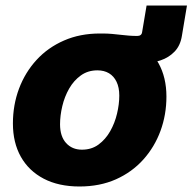

<svg xmlns="http://www.w3.org/2000/svg" viewBox="-20 -659 692 690"><path d="M329.6 -433.1 347.2 -538.6Q366.7 -538.6 382.8 -537.1Q398.9 -535.6 413.6 -533.9Q428.2 -532.2 442.9 -531Q457.5 -529.8 473.1 -529.8Q488.8 -529.8 490.7 -543.5L506.8 -639.2H651.9L633.8 -530.8Q628.4 -495.6 607.7 -473.9Q586.9 -452.1 557.1 -442.1Q527.3 -432.1 494.1 -432.1Q453.1 -432.1 411.9 -432.6Q370.6 -433.1 329.6 -433.1ZM265.6 11.2Q190.9 11.2 137.2 -16.8Q83.5 -44.9 54.9 -95.7Q26.4 -146.5 26.4 -215.3Q26.4 -281.7 48.3 -340.3Q70.3 -398.9 111.3 -443.6Q152.3 -488.3 210 -513.4Q267.6 -538.6 338.9 -538.6Q414.1 -538.6 467.5 -510.7Q521 -482.9 549.6 -431.9Q578.1 -380.9 578.1 -312Q578.1 -247.1 556.9 -189Q535.6 -130.9 495.1 -85.7Q454.6 -40.5 396.7 -14.6Q338.9 11.2 265.6 11.2ZM274.4 -121.1Q309.1 -121.1 334.2 -139.6Q359.4 -158.2 376 -187.5Q392.6 -216.8 400.6 -250.7Q408.7 -284.7 408.7 -315.4Q408.7 -344.7 398.9 -365Q389.2 -385.3 371.6 -395.8Q354 -406.2 330.1 -406.2Q295.9 -406.2 270.5 -387.9Q245.1 -369.6 228.5 -340.6Q211.9 -311.5 203.9 -277.6Q195.8 -243.7 195.8 -212.4Q195.8 -168.9 217.5 -145Q239.3 -121.1 274.4 -121.1Z"/></svg>

Font: Inter 24pt ExtraBold
Style: Italic
Weight: 800
Italic angle: -9.3988°
Designer: Rasmus Andersson
Foundry: rsms
Version: Version 4.001;git-66647c0bb